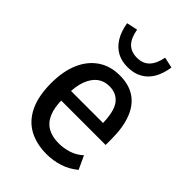

<svg xmlns="http://www.w3.org/2000/svg" viewBox="-212 -807 910 910"><g transform="rotate(45 243.0 -351.5)"><path d="M272 9Q203 9 153 -18.5Q103 -46 76 -102.5Q49 -159 49 -245Q49 -324 73.5 -381Q98 -438 144 -469.5Q190 -501 254 -501Q315 -501 356 -473.5Q397 -446 418 -392Q439 -338 439 -260V-220H126V-285H371L357 -268Q357 -357 331 -393.5Q305 -430 255 -430Q220 -430 195 -411Q170 -392 155.5 -354Q141 -316 141 -256V-233Q141 -174 156.5 -138Q172 -102 202 -85Q232 -68 276 -68Q308 -68 341 -78Q374 -88 401 -113L432 -46Q397 -17 356 -4Q315 9 272 9ZM252 -554Q211 -554 181 -570.5Q151 -587 131 -619.5Q111 -652 103 -700L158 -712Q166 -664 189 -640.5Q212 -617 252 -617Q291 -617 314 -641Q337 -665 346 -712L400 -700Q393 -653 374 -620.5Q355 -588 324 -571Q293 -554 252 -554Z"/></g></svg>

Font: Nunito Sans 10pt Condensed SemiBold
Style: Regular
Weight: 600
Width: 3
Designer: Vernon Adams
Foundry: Vernon Adams
Version: Version 3.101;gftools[0.9.27]